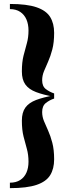

<svg xmlns="http://www.w3.org/2000/svg" viewBox="-20 -800 348 970"><path d="M253.5 -311Q198.5 -321 162.2 -334.8Q126 -348.5 108.2 -373Q90.5 -397.5 90.5 -439Q90.5 -486 99 -519.2Q107.5 -552.5 115.8 -581.8Q124 -611 124 -646Q124 -677.5 113.5 -701.8Q103 -726 82 -740Q61 -754 30 -754V-780Q116 -780 164.8 -763.2Q213.5 -746.5 233.5 -714Q253.5 -681.5 253.5 -634Q253.5 -585 244.2 -550Q235 -515 223.2 -488.8Q211.5 -462.5 202.2 -440.2Q193 -418 193 -394.5Q193 -364 211.8 -349.8Q230.5 -335.5 253.5 -328ZM30 150.5V123Q61 123 82 109.5Q103 96 113.5 72.2Q124 48.5 124 17Q124 -18 115.8 -47.5Q107.5 -77 99 -110.2Q90.5 -143.5 90.5 -190.5Q90.5 -232 108.2 -256.5Q126 -281 162.2 -294.8Q198.5 -308.5 253.5 -318.5V-302Q230.5 -294.5 211.8 -279.8Q193 -265 193 -234Q193 -210.5 202.2 -188.2Q211.5 -166 223.2 -140Q235 -114 244.2 -79Q253.5 -44 253.5 5Q253.5 52.5 233.5 85Q213.5 117.5 164.8 134Q116 150.5 30 150.5Z"/></svg>

Font: Bodoni Moda 9pt SemiBold
Style: Regular
Weight: 600
Designer: Owen Earl
Foundry: indestructible type
Version: Version 2.005